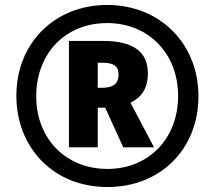

<svg xmlns="http://www.w3.org/2000/svg" viewBox="-20 -744 866 774"><path d="M413 10C627 10 780 -143 780 -356C780 -569 624 -724 412 -724C201 -724 46 -571 46 -358C46 -149 195 10 413 10ZM413 -63C247 -63 126 -183 126 -356C126 -527 242 -651 412 -651C578 -651 698 -529 698 -357C698 -187 581 -63 413 -63ZM258 -150H374V-310H404L477 -150H601L506 -330C548 -350 576 -385 576 -448C576 -533 521 -579 395 -579H258ZM392 -390H374V-491H392C436 -491 458 -480 458 -443C458 -405 433 -390 392 -390Z"/></svg>

Font: Noto Sans Georgian SemiCondensed ExtraBold
Style: Regular
Weight: 800
Width: 4
Designer: Monotype Design Team, Akaki Razmadze
Foundry: Google LLC
Version: Version 2.005